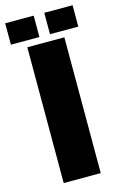

<svg xmlns="http://www.w3.org/2000/svg" viewBox="-127 -858 577 911"><g transform="rotate(-15 161.5 -402.0)"><path d="M68 0V-667H250V0ZM188 -699V-804H327V-699ZM-4 -699V-804H136V-699Z"/></g></svg>

Font: Maven Pro ExtraBold
Style: Regular
Weight: 800
Designer: Joe Prince
Foundry: Joe Prince
Version: Version 2.100